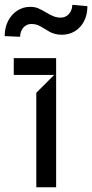

<svg xmlns="http://www.w3.org/2000/svg" viewBox="-34 -791 389 811"><path d="M119.3 0V-399.1L194.6 -474.4H24.1V-545.5H203.1V0ZM-14.2 -638.5Q-14.2 -674 0 -702.1Q14.2 -730.1 38.9 -746.1Q63.6 -762.1 93.8 -762.1Q112.2 -762.1 126.6 -756.2Q141 -750.4 160.5 -738.6Q178.6 -727.6 192.5 -722.1Q206.3 -716.6 223 -716.6Q236.2 -716.6 247.3 -723.7Q258.5 -730.8 264.9 -743.4Q271.3 -756 271.3 -770.6L335.2 -764.9Q335.2 -728.7 321 -701.3Q306.8 -674 282.3 -659.1Q257.8 -644.2 227.3 -644.2Q211.3 -644.2 198.7 -647.7Q186.1 -651.3 177.4 -655.7Q168.7 -660.2 156.2 -668.3Q139.9 -679 127.5 -684.3Q115.1 -689.6 98 -689.6Q84.9 -689.6 74 -682.5Q63.2 -675.4 57.2 -663Q51.1 -650.6 51.1 -635.7Z"/></svg>

Font: Riot Sans
Style: Regular
Weight: 400
Designer: Rasmus Andersson
Foundry: rsms
Version: Version 3.005